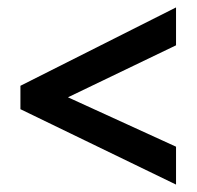

<svg xmlns="http://www.w3.org/2000/svg" viewBox="-20 -683 530 517"><path d="M454 -186 35 -389V-452L454 -663V-561L163 -421L454 -288Z"/></svg>

Font: Noto Sans Telugu UI Condensed SemiBold
Style: Regular
Weight: 600
Width: 3
Designer: Jelle Bosma - Monotype Design Team
Foundry: Monotype Imaging Inc.
Version: Version 2.005